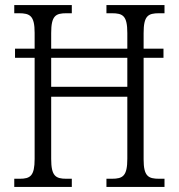

<svg xmlns="http://www.w3.org/2000/svg" viewBox="-20 -734 701 754"><path d="M36 0H262V-32H241C198 -32 181 -43 181 -110V-354H480V-111C480 -43 463 -32 419 -32H398V0H626V-32H605C562 -32 544 -42 544 -108V-507H622V-543H544V-604C544 -672 561 -682 605 -682H626V-714H398V-682H419C463 -682 480 -672 480 -604V-543H181V-604C181 -672 198 -682 241 -682H262V-714H36V-682H54C98 -682 116 -672 116 -605V-543H39V-507H116V-110C116 -43 99 -32 57 -32H36ZM181 -393V-507H480V-393Z"/></svg>

Font: Noto Serif Georgian Condensed Light
Style: Regular
Weight: 300
Width: 3
Designer: Monotype Design Team, Akaki Razmadze
Foundry: Google LLC
Version: Version 2.003